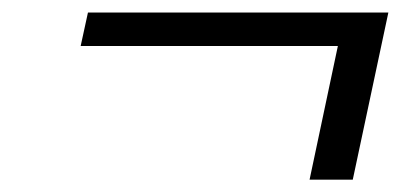

<svg xmlns="http://www.w3.org/2000/svg" viewBox="-20 -421 643 308"><path d="M476.6 -132.8 522 -347.2H109.4L121.1 -400.9H603L545.9 -132.8Z"/></svg>

Font: Linux Libertine Capitals O
Style: Bold Italic Samll Caps
Weight: 400
Italic angle: -12°
Designer: Philipp H. Poll
Foundry: Philipp H. Poll
Version: Version 5.0.4